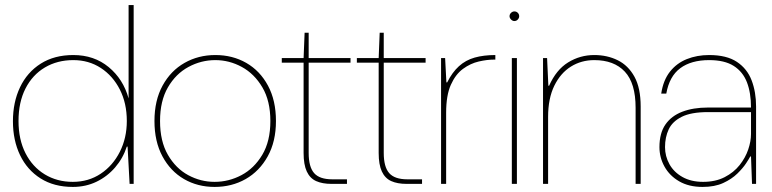

<svg xmlns="http://www.w3.org/2000/svg" viewBox="-20 -725 3042 757"><path d="M267 12Q193 12 140 -21.5Q87 -55 59 -113.5Q31 -172 31 -247Q31 -322 59 -381Q87 -440 140.5 -474Q194 -508 269 -508Q351 -508 408.5 -460.5Q466 -413 487 -337V-705H507V0H491L483 -147H480Q465 -101 434 -65Q403 -29 360.5 -8.5Q318 12 267 12ZM267 -8Q329 -8 377 -40Q425 -72 452.5 -126.5Q480 -181 480 -248Q480 -318 452.5 -372Q425 -426 377.5 -457Q330 -488 269 -488Q206 -488 157 -459Q108 -430 80.5 -376Q53 -322 53 -248Q53 -175 80.5 -121Q108 -67 156.5 -37.5Q205 -8 267 -8Z M826 12Q759 12 705.5 -19Q652 -50 620.5 -108.5Q589 -167 589 -248Q589 -329 621 -387.5Q653 -446 707.5 -477Q762 -508 829 -508Q897 -508 951 -477Q1005 -446 1036.5 -387.5Q1068 -329 1068 -248Q1068 -167 1035.5 -108.5Q1003 -50 948.5 -19Q894 12 826 12ZM826 -8Q882 -8 932 -34.5Q982 -61 1014 -114.5Q1046 -168 1046 -248Q1046 -327 1014.5 -380.5Q983 -434 933.5 -461Q884 -488 829 -488Q773 -488 723 -461Q673 -434 642 -380.5Q611 -327 611 -248Q611 -168 642 -114.5Q673 -61 722 -34.5Q771 -8 826 -8Z M1287 0Q1251 0 1226.5 -11Q1202 -22 1189.5 -49Q1177 -76 1177 -122V-478H1091V-496H1177L1181 -596H1197V-496H1362V-478H1197V-122Q1197 -67 1218.5 -42.5Q1240 -18 1290 -18H1348V0Z M1583 0Q1547 0 1522.5 -11Q1498 -22 1485.5 -49Q1473 -76 1473 -122V-478H1387V-496H1473L1477 -596H1493V-496H1658V-478H1493V-122Q1493 -67 1514.5 -42.5Q1536 -18 1586 -18H1644V0Z M1719 0V-496H1735L1740 -400H1743Q1763 -440 1789.5 -464Q1816 -488 1851.5 -498Q1887 -508 1933 -508V-490H1927Q1900 -490 1867.5 -482.5Q1835 -475 1805.5 -453.5Q1776 -432 1757.5 -390.5Q1739 -349 1739 -281V0Z M1998 0V-496H2018V0ZM2008 -642Q2001 -642 1995 -648Q1989 -654 1989 -661Q1989 -669 1995 -674.5Q2001 -680 2008 -680Q2016 -680 2021.5 -674.5Q2027 -669 2027 -661Q2027 -654 2021.5 -648Q2016 -642 2008 -642Z M2121 0V-496H2137L2142 -387H2145Q2173 -450 2220 -479Q2267 -508 2323 -508Q2374 -508 2415.5 -487.5Q2457 -467 2481.5 -422.5Q2506 -378 2506 -305V0H2486V-300Q2486 -397 2443.5 -442.5Q2401 -488 2323 -488Q2272 -488 2231 -462.5Q2190 -437 2165.5 -387Q2141 -337 2141 -264V0Z M2750 12Q2696 12 2658 -10Q2620 -32 2600 -68Q2580 -104 2580 -145Q2580 -200 2603.5 -234Q2627 -268 2670 -284.5Q2713 -301 2771 -301H2941Q2941 -359 2925 -400.5Q2909 -442 2873 -465Q2837 -488 2776 -488Q2705 -488 2662 -456Q2619 -424 2607 -356H2587Q2595 -409 2621.5 -442.5Q2648 -476 2688 -492Q2728 -508 2776 -508Q2845 -508 2885.5 -481Q2926 -454 2943.5 -408Q2961 -362 2961 -305V0H2945L2941 -108H2938Q2934 -100 2921.5 -81Q2909 -62 2887 -40.5Q2865 -19 2831.5 -3.5Q2798 12 2750 12ZM2752 -8Q2801 -8 2837 -26.5Q2873 -45 2896 -74Q2919 -103 2930 -135.5Q2941 -168 2941 -197V-283H2771Q2705 -283 2668 -264.5Q2631 -246 2616.5 -215Q2602 -184 2602 -145Q2602 -109 2619.5 -77.5Q2637 -46 2671 -27Q2705 -8 2752 -8Z"/></svg>

Font: DM Sans 36pt Thin
Style: Regular
Weight: 250
Designer: Colophon Foundry, Jonny Pinhorn
Foundry: Colophon Foundry
Version: Version 4.004;gftools[0.9.30]